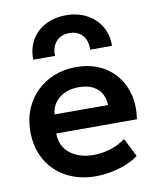

<svg xmlns="http://www.w3.org/2000/svg" viewBox="-87 -835 753 917"><g transform="rotate(-10 290.0 -376.0)"><path d="M305 15Q223.5 15 162 -18.2Q100.5 -51.5 66.2 -111Q32 -170.5 32 -249.5Q32 -307.5 51.8 -356Q71.5 -404.5 107.8 -440.2Q144 -476 192.8 -495.5Q241.5 -515 299.5 -515Q362.5 -515 412 -492.8Q461.5 -470.5 494.2 -430.2Q527 -390 540.2 -336.2Q553.5 -282.5 543.5 -219H152.5Q152 -179.5 171.2 -150Q190.5 -120.5 226.2 -103.8Q262 -87 310.5 -87Q353.5 -87 393 -99.5Q432.5 -112 466.5 -136.5L511.5 -47Q488 -28 453 -14Q418 0 379.2 7.5Q340.5 15 305 15ZM160 -310H419.5Q418 -360.5 386 -389.2Q354 -418 296.5 -418Q239.5 -418 202.5 -389.2Q165.5 -360.5 160 -310ZM105.5 -585Q104 -638.5 127.8 -679.8Q151.5 -721 195 -744Q238.5 -767 296.5 -767Q353 -767 396.5 -743.5Q440 -720 464.2 -679Q488.5 -638 487 -585H381Q383.5 -628.5 360.2 -654.5Q337 -680.5 296.5 -680.5Q256 -680.5 232.8 -654.5Q209.5 -628.5 211 -585Z"/></g></svg>

Font: Geologica Roman Medium
Style: Regular
Weight: 500
Designer: Sindre Bremnes, Frode Helland
Foundry: Monokrom Skriftforlag AS
Version: Version 1.010;gftools[0.9.28]